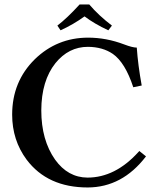

<svg xmlns="http://www.w3.org/2000/svg" viewBox="-20 -826 706 856"><path d="M377.9 -806.2Q419.4 -757.3 479 -711.9L462.9 -690.9Q400.9 -719.7 356.9 -752.9Q306.2 -716.3 250 -690.9L235.8 -711.9Q279.3 -745.1 335 -806.2ZM371.1 9.8Q191.9 9.8 98.6 -114.3Q34.2 -201.2 34.2 -314.9Q34.2 -462.4 135.3 -562Q233.9 -657.7 372.1 -658.2Q454.1 -658.2 533.7 -627.9Q570.8 -613.8 589.8 -613.8Q595.2 -535.6 611.8 -444.8L574.2 -437Q538.1 -546.9 483.4 -585.4Q438 -616.7 372.1 -617.2Q286.1 -617.2 227.1 -544.4Q164.6 -465.8 164.1 -334Q164.1 -201.7 225.6 -114.3Q282.7 -34.7 370.1 -34.2Q493.7 -34.2 597.2 -148.4Q599.6 -151.4 601.1 -152.8L630.9 -128.9Q525.4 9.3 371.1 9.8Z"/></svg>

Font: Linux Libertine O
Style: Semibold
Weight: 700
Designer: Philipp H. Poll
Foundry: Philipp H. Poll
Version: Version 5.0.0